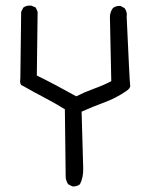

<svg xmlns="http://www.w3.org/2000/svg" viewBox="-20 -623 540 695"><path d="M242.2 51.8 226.6 43.9Q219.7 33.2 217.8 19.5L214.8 -227.5Q176.8 -251 139.2 -270.5Q101.6 -290 62.5 -312.5Q49.8 -315.4 53.7 -339.8L56.6 -580.1L64.5 -595.7Q76.2 -604.5 93.8 -602.5L109.4 -595.7L116.2 -580.1L113.3 -349.6Q149.4 -332 185.1 -313Q220.7 -293.9 255.9 -274.4Q287.1 -290 319.8 -301.8Q352.5 -313.5 382.8 -329.1L377.9 -560.5Q377.9 -579.1 388.7 -593.8Q399.4 -602.5 416 -601.6L430.7 -593.8Q441.4 -580.1 438.5 -562.5Q449.2 -324.2 451.2 -314Q453.1 -303.7 436.5 -293Q399.4 -267.6 357.9 -252.4Q316.4 -237.3 275.4 -218.8L281.2 -13.7Q282.2 18.6 269.5 43.9Q258.8 52.7 242.2 51.8Z"/></svg>

Font: JasonHandwriting1
Style: Regular
Weight: 400
Version: Version 1.48.20